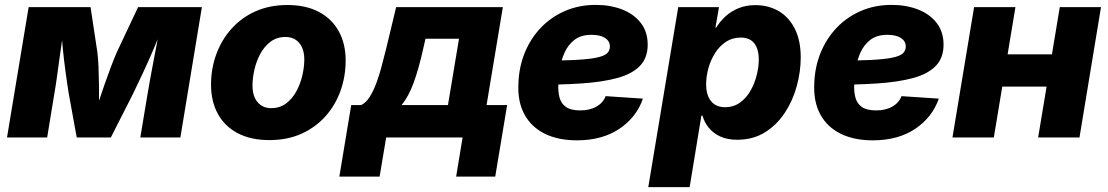

<svg xmlns="http://www.w3.org/2000/svg" viewBox="-20 -565 4554 789"><path d="M8.8 0 97.7 -535.6H352.1L379.9 -352.1Q383.3 -325.7 384.8 -290Q386.2 -254.4 386.7 -215.8Q387.2 -177.2 387 -140.9Q386.7 -104.5 386.2 -76.7H362.8Q371.6 -104.5 383.5 -140.9Q395.5 -177.2 408.9 -215.8Q422.4 -254.4 435.8 -290Q449.2 -325.7 460.9 -352.1L547.4 -535.6H809.6L721.2 0H556.6L586.4 -179.2Q590.8 -205.6 597.2 -240.7Q603.5 -275.9 611.1 -315.2Q618.7 -354.5 626 -393.3Q633.3 -432.1 639.2 -466.3H652.8Q633.8 -416.5 611.6 -364.5Q589.4 -312.5 567.1 -264.6Q544.9 -216.8 526.4 -179.2L435.5 0H295.4L262.7 -179.2Q256.3 -218.3 249.8 -266.4Q243.2 -314.5 238 -366.2Q232.9 -418 230.5 -466.3H245.1Q239.7 -431.6 234.1 -392.8Q228.5 -354 223.1 -314.9Q217.8 -275.9 212.9 -241Q208 -206.1 203.1 -179.2L173.8 0Z M1086.9 10.7Q1011.2 10.7 957.5 -17.3Q903.8 -45.4 875.5 -96.7Q847.2 -147.9 847.2 -217.3Q847.2 -283.2 868.9 -342.3Q890.6 -401.4 931.4 -447Q972.2 -492.7 1030.3 -518.6Q1088.4 -544.4 1161.1 -544.4Q1236.8 -544.4 1290.3 -516.1Q1343.8 -487.8 1372.1 -436.5Q1400.4 -385.3 1400.4 -316.4Q1400.4 -251 1379.4 -192.1Q1358.4 -133.3 1317.9 -87.6Q1277.3 -42 1219.2 -15.6Q1161.1 10.7 1086.9 10.7ZM1094.7 -120.6Q1130.4 -120.6 1156 -140.1Q1181.6 -159.7 1198.2 -190.4Q1214.8 -221.2 1222.7 -256.1Q1230.5 -291 1230.5 -320.8Q1230.5 -350.1 1220.9 -370.6Q1211.4 -391.1 1194.3 -402.1Q1177.2 -413.1 1153.3 -413.1Q1117.7 -413.1 1091.8 -393.6Q1065.9 -374 1049.6 -343.5Q1033.2 -313 1025.4 -278.6Q1017.6 -244.1 1017.6 -213.4Q1017.6 -169.9 1038.3 -145.3Q1059.1 -120.6 1094.7 -120.6Z M1374.5 160.6 1423.3 -133.3H1464.4Q1484.4 -143.1 1499.5 -167.2Q1514.6 -191.4 1526.9 -224.4Q1539.1 -257.3 1548.6 -293.9Q1558.1 -330.6 1566.9 -365.2L1607.9 -535.6H2046.4L1979.5 -133.3H2064L2015.1 160.6H1854.5L1880.9 0H1566.9L1540 160.6ZM1630.4 -133.3H1820.8L1866.2 -405.8H1728.5L1719.2 -365.2Q1700.7 -282.2 1680.2 -225.8Q1659.7 -169.4 1630.4 -133.3Z M2350.6 11.7Q2273.9 11.7 2218.5 -15.6Q2163.1 -43 2134.8 -95.5Q2106.4 -147.9 2110.4 -223.1Q2112.8 -290.5 2136.7 -348.9Q2160.6 -407.2 2202.6 -451.2Q2244.6 -495.1 2302 -520Q2359.4 -544.9 2428.2 -544.9Q2488.3 -544.9 2536.6 -526.1Q2585 -507.3 2613.3 -470.7Q2641.6 -434.1 2641.6 -381.3Q2641.6 -327.1 2609.4 -293.9Q2577.1 -260.7 2515.6 -244.1Q2454.1 -227.5 2366.5 -221.9Q2278.8 -216.3 2167.5 -216.3L2184.1 -315.4Q2279.3 -315.4 2338.9 -318.4Q2398.4 -321.3 2430.4 -327.9Q2462.4 -334.5 2474.4 -345.7Q2486.3 -356.9 2486.3 -373.5Q2486.3 -396 2466.6 -408.9Q2446.8 -421.9 2410.6 -421.9Q2367.2 -421.9 2340.6 -401.1Q2314 -380.4 2299.8 -348.4Q2285.6 -316.4 2280.5 -281.7Q2275.4 -247.1 2274.4 -218.8Q2272.9 -188 2279.5 -163.6Q2286.1 -139.2 2306.2 -125.2Q2326.2 -111.3 2363.8 -111.3Q2403.8 -111.3 2431.2 -127Q2458.5 -142.6 2468.8 -169.9L2622.1 -159.7Q2595.7 -83 2525.1 -35.6Q2454.6 11.7 2350.6 11.7Z M2644 204.1 2767.1 -535.6H2934.6L2919.9 -451.2H2922.9Q2939 -477.5 2962.2 -498.5Q2985.4 -519.5 3015.9 -531.7Q3046.4 -543.9 3084 -543.9Q3137.7 -543.9 3179.7 -519.5Q3221.7 -495.1 3246.1 -447Q3270.5 -398.9 3270.5 -329.1Q3270.5 -271.5 3254.4 -211.9Q3238.3 -152.3 3205.8 -102.5Q3173.3 -52.7 3124.3 -21.7Q3075.2 9.3 3009.3 9.3Q2967.8 9.3 2938.7 -4.6Q2909.7 -18.6 2891.8 -41Q2874 -63.5 2866.7 -89.8H2862.3L2814 204.1ZM2959 -124.5Q2995.1 -124.5 3021.2 -143.6Q3047.4 -162.6 3064.5 -192.9Q3081.5 -223.1 3089.8 -257.1Q3098.1 -291 3098.1 -320.3Q3098.1 -363.3 3079.6 -387Q3061 -410.6 3023.9 -410.6Q2989.7 -410.6 2963.4 -393.3Q2937 -376 2918.7 -347.2Q2900.4 -318.4 2891.1 -284.7Q2881.8 -251 2881.8 -218.3Q2881.8 -174.3 2901.9 -149.4Q2921.9 -124.5 2959 -124.5Z M3566.4 11.7Q3489.7 11.7 3434.3 -15.6Q3378.9 -43 3350.6 -95.5Q3322.3 -147.9 3326.2 -223.1Q3328.6 -290.5 3352.5 -348.9Q3376.5 -407.2 3418.5 -451.2Q3460.4 -495.1 3517.8 -520Q3575.2 -544.9 3644 -544.9Q3704.1 -544.9 3752.4 -526.1Q3800.8 -507.3 3829.1 -470.7Q3857.4 -434.1 3857.4 -381.3Q3857.4 -327.1 3825.2 -293.9Q3793 -260.7 3731.4 -244.1Q3669.9 -227.5 3582.3 -221.9Q3494.6 -216.3 3383.3 -216.3L3399.9 -315.4Q3495.1 -315.4 3554.7 -318.4Q3614.3 -321.3 3646.2 -327.9Q3678.2 -334.5 3690.2 -345.7Q3702.1 -356.9 3702.1 -373.5Q3702.1 -396 3682.4 -408.9Q3662.6 -421.9 3626.5 -421.9Q3583 -421.9 3556.4 -401.1Q3529.8 -380.4 3515.6 -348.4Q3501.5 -316.4 3496.3 -281.7Q3491.2 -247.1 3490.2 -218.8Q3488.8 -188 3495.4 -163.6Q3502 -139.2 3522 -125.2Q3542 -111.3 3579.6 -111.3Q3619.6 -111.3 3647 -127Q3674.3 -142.6 3684.6 -169.9L3837.9 -159.7Q3811.5 -83 3741 -35.6Q3670.4 11.7 3566.4 11.7Z M4351.6 -341.8 4329.6 -209H4049.8L4071.8 -341.8ZM4152.8 -535.6 4064 0H3894L3982.9 -535.6ZM4504.4 -535.6 4416 0H4246.1L4335 -535.6Z"/></svg>

Font: Inter 20pt ExtraBold
Style: Italic
Weight: 800
Italic angle: -9.3988°
Version: Version 4.001;git-66647c0bb